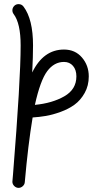

<svg xmlns="http://www.w3.org/2000/svg" viewBox="-20 -570 490 930"><path d="M350 -200Q350 -232 333.5 -251Q317 -270 290 -270Q242 -270 208.5 -225Q175 -180 149 -62Q233 -70 291.5 -103.5Q350 -137 350 -200ZM40 -520Q40 -532 48.5 -541Q57 -550 70 -550Q85 -550 94 -538Q140 -477 140 -350Q140 -296 136 -219Q190 -330 290 -330Q344 -330 377 -291.5Q410 -253 410 -200Q410 -155 390 -119.5Q370 -84 341 -63Q312 -42 273.5 -28Q235 -14 202.5 -8.5Q170 -3 138 -1Q116 131 100 313Q99 324 90 332Q81 340 70 340Q58 340 49 331Q40 322 40 310Q40 308 43 275Q80 -184 80 -350Q80 -457 46 -502Q40 -510 40 -520Z"/></svg>

Font: Pecita
Style: Book
Weight: 400
Width: 7
Version: Version 4.3